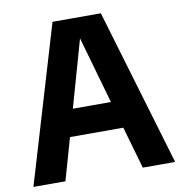

<svg xmlns="http://www.w3.org/2000/svg" viewBox="-82 -816 841 892"><g transform="rotate(-10 338.0 -370.0)"><path d="M4 0 224.5 -740H452.5L672.5 0H520L463 -198.5H211.5L155 0ZM247.5 -326H427L337 -642Z"/></g></svg>

Font: Encode Sans SemiCondensed SemiCondensed
Style: Bold
Weight: 700
Width: 4
Designer: Multiple Designers
Foundry: Impallari Type
Version: Version 3.000; ttfautohint (v1.8.3) -l 8 -r 50 -G 200 -x 14 